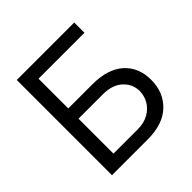

<svg xmlns="http://www.w3.org/2000/svg" viewBox="-189 -882 1037 1037"><g transform="rotate(-45 329.5 -363.5)"><path d="M88.1 0V-727.3H527V-649.1H176.1V-421.9H360.8Q478 -421.9 540.1 -365.6Q602.3 -309.3 602.3 -214.5Q602.3 -119.7 540.1 -59.8Q478 0 360.8 0ZM176.1 -76.7H360.8Q410.5 -76.7 445.1 -96.8Q479.8 -116.8 497.7 -148.6Q515.6 -180.4 515.6 -215.9Q515.6 -268.1 475.5 -305.9Q435.4 -343.8 360.8 -343.8H176.1Z"/></g></svg>

Font: Inter Zeller
Style: Regular
Weight: 400
Designer: Rasmus Andersson; Joe Bland
Foundry: zeller
Version: Version 3.015;git-dec3a8cb1